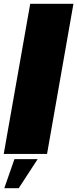

<svg xmlns="http://www.w3.org/2000/svg" viewBox="-24 -805 404 1004"><path d="M-4.5 0H222L360 -785H134ZM-1.5 179H74L173 27H51.5Z"/></svg>

Font: Anybody Black
Style: Italic
Weight: 900
Italic angle: -10°
Designer: Tyler Finck
Foundry: Etcetera Type Company
Version: Version 1.113;gftools[0.9.25]